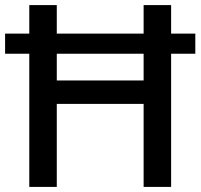

<svg xmlns="http://www.w3.org/2000/svg" viewBox="-20 -734 788 754"><path d="M95 0V-523H0V-602H95V-714H203V-602H544V-714H652V-602H747V-523H652V0H544V-326H203V0ZM203 -418H544V-523H203Z"/></svg>

Font: Noto Sans Ethiopic Medium
Style: Regular
Weight: 500
Designer: Monotype Design Team
Foundry: Monotype Imaging Inc.
Version: Version 2.102; ttfautohint (v1.8.4.7-5d5b)